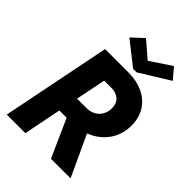

<svg xmlns="http://www.w3.org/2000/svg" viewBox="-267 -1070 1193 1193"><g transform="rotate(45 329.5 -474.0)"><path d="M163.6 -719.7H370.6Q441.4 -719.7 497.1 -693.6Q552.7 -667.5 584.5 -617.9Q616.2 -568.4 616.2 -500Q616.2 -419.4 572.8 -358.9Q529.3 -298.3 454.6 -270L580.1 0H407.7L296.4 -249H232.4L182.6 0H19.5ZM219.2 -877.4 294.9 -947.8 399.9 -857.4H404.8L541 -947.8L600.6 -877.4L404.3 -755.9H374ZM342.3 -378.9Q375.5 -378.9 400.9 -393.6Q426.3 -408.2 440.2 -433.3Q454.1 -458.5 454.1 -489.3Q454.1 -532.2 428.5 -554.7Q402.8 -577.1 361.8 -577.1H298.3L258.3 -378.9Z"/></g></svg>

Font: Reddit Sans Chocolate ExBold
Style: Italic
Weight: 800
Italic angle: -11.25°
Designer: Stephen Hutchings
Version: Version 1.013